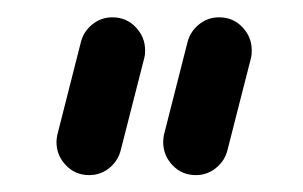

<svg xmlns="http://www.w3.org/2000/svg" viewBox="-20 -628 353 224"><path d="M273.7 -569.3Q273.7 -563.7 273 -561.1L245.6 -453.7Q242.6 -440.7 232.2 -432.2Q221.9 -423.7 208.5 -423.7Q192.2 -423.7 181.3 -435.2Q170.4 -446.7 170.4 -462.2Q170.4 -464.8 171.1 -470L198.5 -577.8Q201.5 -590.7 211.9 -599.3Q222.2 -607.8 235.6 -607.8Q251.9 -607.8 262.8 -596.3Q273.7 -584.8 273.7 -569.3ZM149.3 -569.3Q149.3 -563.7 148.5 -561.1L121.1 -453.7Q118.1 -440.7 107.8 -432.2Q97.4 -423.7 84.1 -423.7Q67.8 -423.7 56.9 -435.2Q45.9 -446.7 45.9 -462.2Q45.9 -464.8 46.7 -470L74.1 -577.8Q77 -590.7 87.4 -599.3Q97.8 -607.8 111.1 -607.8Q127.4 -607.8 138.3 -596.3Q149.3 -584.8 149.3 -569.3Z"/></svg>

Font: 26F Galaxy Hebrew
Style: Bold
Weight: 700
Designer: C₂₉H₂₅N₃O₅
Version: Version 1.000